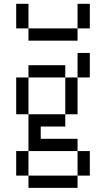

<svg xmlns="http://www.w3.org/2000/svg" viewBox="-20 -832 540 978"><path d="M125 62.5V125H375V62.5ZM125 62.5Q125 62.5 125 -62.5H62.5Q62.5 -62.5 62.5 62.5ZM375 62.5H437.5Q437.5 62.5 437.5 -62.5H375Q375 -62.5 375 62.5ZM125 -62.5H375V-125H187.5V-187.5H312.5V-250H125ZM125 -250V-437.5H62.5V-250ZM312.5 -250H375V-437.5H312.5ZM125 -437.5H312.5V-500H125ZM375 -437.5H437.5Q437.5 -437.5 437.5 -562.5H375Q375 -562.5 375 -437.5ZM125 -687.5V-625H375V-687.5ZM125 -687.5Q125 -687.5 125 -812.5H62.5Q62.5 -812.5 62.5 -687.5ZM375 -687.5H437.5Q437.5 -687.5 437.5 -812.5H375Q375 -812.5 375 -687.5Z"/></svg>

Font: Unifont
Style: Regular
Weight: 500
Version: Version 13.0.05